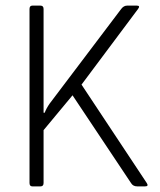

<svg xmlns="http://www.w3.org/2000/svg" viewBox="-20 -663 570 683"><path d="M124 0H95Q85 0 85 -12V-631Q85 -643 95 -643H124Q135 -643 135 -631V-262H139Q145 -278 157 -295L411 -631Q420 -643 432 -643H467Q480 -643 471 -631L270 -362L502 -12Q510 0 496 0H468Q453 0 446 -12L238 -324L135 -200V-12Q135 0 124 0Z"/></svg>

Font: Rajdhani
Style: Regular
Weight: 400
Designer: Satya Rajpurohit, Jyotish Sonowal
Foundry: Indian Type Foundry
Version: Version 1.201 February 1, 2022